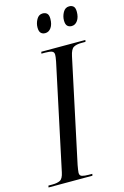

<svg xmlns="http://www.w3.org/2000/svg" viewBox="-164 -971 667 1031"><g transform="rotate(-15 170.0 -455.5)"><path d="M-28 0 -26 -10H-4Q23 -10 39 -18Q55 -26 62 -60L186 -642Q189 -657 190 -666Q191 -675 191 -680Q191 -695 178.5 -699.5Q166 -704 142 -704H121L123 -714H368L366 -704H344Q316 -704 300 -695Q284 -686 276 -648L154 -76Q152 -63 150 -52Q148 -41 148 -34Q148 -18 161.5 -14Q175 -10 198 -10H218L216 0ZM317 -805Q302 -805 293 -814Q284 -823 284 -845Q284 -868 296 -889.5Q308 -911 330 -911Q345 -911 354 -902.5Q363 -894 363 -872Q363 -842 350 -823.5Q337 -805 317 -805ZM170 -805Q155 -805 146 -814Q137 -823 137 -845Q137 -868 149 -889.5Q161 -911 183 -911Q198 -911 207 -902.5Q216 -894 216 -873Q216 -842 203 -823.5Q190 -805 170 -805Z"/></g></svg>

Font: Noto Serif Display ExtraCondensed
Style: Italic
Weight: 400
Width: 2
Italic angle: -12°
Designer: Monotype Design Team
Foundry: Monotype Imaging Inc.
Version: Version 2.009